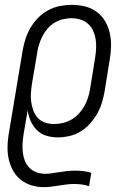

<svg xmlns="http://www.w3.org/2000/svg" viewBox="-20 -558 540 791"><path d="M160 213Q134 213 109.5 205.5Q85 198 66 183Q47 168 35 147Q23 126 17 102Q11 78 11 52Q11 26 15 0L73 -348Q77 -372 84.5 -396Q92 -420 105 -442.5Q118 -465 136.5 -484Q155 -503 178 -515.5Q201 -528 226 -533Q251 -538 275 -538Q303 -538 330 -531.5Q357 -525 378 -509.5Q399 -494 412.5 -471.5Q426 -449 432 -423Q438 -397 437.5 -368.5Q437 -340 432 -312L411 -182Q407 -159 400 -135.5Q393 -112 380.5 -90Q368 -68 350.5 -48.5Q333 -29 311.5 -16Q290 -3 265.5 2.5Q241 8 217 8Q193 8 170.5 1Q148 -6 132 -22Q116 -38 106.5 -59.5Q97 -81 94 -104L77 -4Q74 15 73 34Q72 53 74 70.5Q76 88 82.5 104.5Q89 121 101.5 133.5Q114 146 131 152Q148 158 167 158Q180 158 192.5 156Q205 154 218 152H219Q237 149 254.5 147Q272 145 290 145Q307 145 323.5 147Q340 149 356 154L347 209Q332 204 316.5 202Q301 200 285 200Q269 200 253.5 202Q238 204 222.5 206.5Q207 209 191 211Q175 213 160 213ZM203 -47Q221 -47 239.5 -51.5Q258 -56 274.5 -65.5Q291 -75 304.5 -89.5Q318 -104 327.5 -121Q337 -138 342.5 -155.5Q348 -173 351 -191L372 -321Q375 -340 376 -359.5Q377 -379 374 -397Q371 -415 363.5 -431.5Q356 -448 342.5 -460Q329 -472 311 -477.5Q293 -483 274 -483Q257 -483 238.5 -478.5Q220 -474 204 -464Q188 -454 175.5 -439.5Q163 -425 154.5 -408Q146 -391 140.5 -373.5Q135 -356 133 -339L112 -215Q109 -196 107.5 -176.5Q106 -157 108.5 -138.5Q111 -120 117.5 -102.5Q124 -85 136 -72Q148 -59 166 -53Q184 -47 203 -47Z"/></svg>

Font: Iosevka Curly Slab LtObl
Style: Regular
Weight: 300
Italic angle: -9°
Monospace: yes
Designer: Belleve Invis
Foundry: Belleve Invis
Version: Version 11.0.0; ttfautohint (v1.8.3)